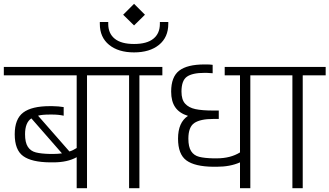

<svg xmlns="http://www.w3.org/2000/svg" viewBox="-30 -984 1723 1004"><path d="M545 -634V-590H425V0H371V-162Q323 -135 249 -135H231Q135 -136 91 -168Q47 -200 47 -282Q47 -362 91.5 -395.5Q136 -429 231 -429H243Q258 -429 275 -427.5Q292 -426 303 -424V-379Q276 -385 243 -385H231Q189 -385 169 -379L333 -192Q351 -197 371 -210V-590H-10V-634ZM249 -179Q271 -179 294 -182L134 -365Q101 -343 101 -282Q101 -239 115.5 -216.5Q130 -194 157.5 -187Q185 -180 231 -179Z M819 -590H699V0H645V-590H525V-634H819Z M809 -710ZM492 -859V-869H536V-859Q536 -809 570 -781.5Q604 -754 671 -754Q738 -754 772 -781.5Q806 -809 806 -859V-869H850V-859Q850 -789 801.5 -749.5Q753 -710 671 -710Q589 -710 540.5 -749.5Q492 -789 492 -859ZM614 -907 671 -964 728 -907 671 -851Z M1399 -634V-590H1279V0H1225V-135Q1174 -112 1103 -112H1085Q989 -113 945 -145Q901 -177 901 -259Q901 -344 953 -378Q908 -392 886.5 -423Q865 -454 865 -505Q865 -582 907 -614.5Q949 -647 1039 -647H1051Q1068 -647 1082 -645V-601L1051 -603H1039Q976 -603 947.5 -583Q919 -563 919 -505Q919 -463 938 -442Q957 -421 991.5 -413.5Q1026 -406 1085 -406H1114V-362H1085Q1018 -362 986.5 -341Q955 -320 955 -259Q955 -216 969.5 -193.5Q984 -171 1011.5 -164Q1039 -157 1085 -156H1103Q1175 -156 1225 -187V-590H1145V-634Z M1673 -590H1553V0H1499V-590H1379V-634H1673Z"/></svg>

Font: Biryani ExtraLight
Style: Regular
Weight: 275
Designer: Dan Reynolds and Mathieu Reguer
Foundry: Dan Reynolds and Mathieu Reguer
Version: Version 1.004; ttfautohint (v1.1) -l 5 -r 5 -G 72 -x 0 -D la